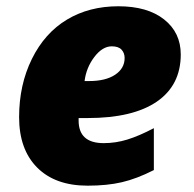

<svg xmlns="http://www.w3.org/2000/svg" viewBox="-20 -583 619 613"><path d="M259.8 9.8Q156.2 9.8 98.6 -48.1Q41 -106 41 -209Q41 -312 81.8 -394.8Q122.6 -477.5 193.6 -520.3Q264.6 -563 357.9 -563Q450.7 -563 503.9 -521Q557.1 -479 557.1 -409.2Q557.1 -311 480.7 -258.5Q404.3 -206.1 259.8 -206.1H231V-198.2Q231 -126 311 -126Q349.6 -126 386.7 -137.5Q423.8 -148.9 471.2 -173.8V-40Q416.5 -12.2 369.1 -1.2Q321.8 9.8 259.8 9.8ZM336.9 -435.1Q307.1 -435.1 281.2 -401.1Q255.4 -367.2 250 -324.2H264.2Q317.4 -324.2 347.7 -344.5Q377.9 -364.7 377.9 -397.9Q377.9 -413.6 368.2 -424.3Q358.4 -435.1 336.9 -435.1Z"/></svg>

Font: Open Sans Extrabold
Style: Italic
Weight: 800
Italic angle: -12°
Foundry: Ascender Corporation
Version: Version 1.10